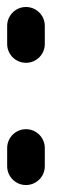

<svg xmlns="http://www.w3.org/2000/svg" viewBox="-28 -529 204 549"><path d="M100.1 -53.7V-105.8C100.1 -135.5 76 -159.6 46.3 -159.6C16.6 -159.6 -7.5 -135.5 -7.5 -105.8V-53.7C-7.5 -24 16.6 0.1 46.3 0.1C75.9 0.1 100.1 -24 100.1 -53.7ZM100.1 -403.1V-455.2C100.1 -484.9 76 -509 46.3 -509C16.6 -509 -7.5 -484.9 -7.5 -455.3V-403.2C-7.5 -373.5 16.6 -349.4 46.3 -349.4C75.9 -349.4 100.1 -373.4 100.1 -403.1Z"/></svg>

Font: Cactron
Style: Bold
Weight: 900
Version: Version 1.0